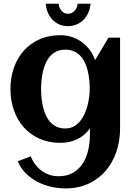

<svg xmlns="http://www.w3.org/2000/svg" viewBox="-20 -770 746 1050"><path d="M636.7 -67.9Q636.7 -0.5 616.7 59.1Q596.7 118.7 558.6 163.3Q520.5 208 465.1 234.1Q409.7 260.3 338.9 260.3Q299.8 260.3 260 251.5Q220.2 242.7 184.8 224.4Q149.4 206.1 121.3 178Q93.3 149.9 77.1 111.8L148.4 85Q157.7 108.9 172.6 128.9Q187.5 148.9 207 163.3Q226.6 177.7 250 185.8Q273.4 193.8 299.3 193.8Q348.1 193.8 381.1 173.8Q414.1 153.8 434.1 121.6Q454.1 89.4 462.9 48.6Q471.7 7.8 471.7 -34.2V-67.4Q442.4 -27.3 401.1 -8.1Q359.9 11.2 310.5 11.2Q246.1 11.2 195.3 -11.7Q144.5 -34.7 109.4 -74.5Q74.2 -114.3 55.7 -168Q37.1 -221.7 37.1 -283.2Q37.1 -344.7 55.7 -398.4Q74.2 -452.1 109.4 -491.9Q144.5 -531.7 195.3 -554.7Q246.1 -577.6 310.5 -577.6Q343.3 -577.6 372.8 -567.9Q402.3 -558.1 427 -540.3Q451.7 -522.5 470.5 -497.3Q489.3 -472.2 500 -441.4L573.2 -564H636.7ZM470.7 -283.2Q470.7 -305.2 468.5 -329.6Q466.3 -354 460.9 -377.9Q455.6 -401.9 446 -423.6Q436.5 -445.3 421.6 -462.2Q406.7 -479 385.7 -488.8Q364.7 -498.5 336.9 -498.5Q309.1 -498.5 288.6 -488.5Q268.1 -478.5 253.4 -461.7Q238.8 -444.8 229.2 -422.9Q219.7 -400.9 214.4 -377Q209 -353 206.8 -328.9Q204.6 -304.7 204.6 -283.2Q204.6 -261.7 206.8 -237.3Q209 -212.9 214.4 -189Q219.7 -165 229.2 -143.1Q238.8 -121.1 253.4 -104.2Q268.1 -87.4 288.6 -77.4Q309.1 -67.4 336.9 -67.4Q362.3 -67.4 382.1 -77.9Q401.9 -88.4 416.7 -106Q431.6 -123.5 441.9 -146Q452.1 -168.5 458.5 -192.4Q464.8 -216.3 467.8 -240Q470.7 -263.7 470.7 -283.2ZM475.1 -749.5Q473.1 -723.6 463.4 -701.4Q453.6 -679.2 437.5 -662.6Q421.4 -646 399.4 -636.5Q377.4 -627 351.1 -627Q324.7 -627 303.2 -636.7Q281.7 -646.5 266.1 -663.3Q250.5 -680.2 241.2 -702.4Q231.9 -724.6 230 -749.5H300.8Q300.8 -744.1 303.5 -734.9Q306.2 -725.6 312 -716.8Q317.9 -708 327.4 -701.4Q336.9 -694.8 351.1 -694.8Q366.2 -694.8 376.2 -701.4Q386.2 -708 392.6 -716.8Q398.9 -725.6 401.6 -734.9Q404.3 -744.1 404.8 -749.5Z"/></svg>

Font: Aclonica
Style: Regular
Weight: 400
Version: Version 1.001